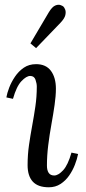

<svg xmlns="http://www.w3.org/2000/svg" viewBox="-20 -783 364 814"><path d="M133 -511Q175 -511 196 -482.5Q217 -454 217 -407Q217 -377 211.5 -338.5Q206 -300 198 -256Q190 -212 184.5 -167.5Q179 -123 179 -81Q179 -61 186.5 -50Q194 -39 210 -39Q227 -39 247.5 -61Q268 -83 283 -136L311 -130Q307 -109 297.5 -84.5Q288 -60 273 -38.5Q258 -17 236.5 -3Q215 11 187 11Q141 11 119 -13Q97 -37 97 -83Q97 -127 103 -168.5Q109 -210 116.5 -250.5Q124 -291 130 -332Q136 -373 136 -416Q136 -429 130.5 -445Q125 -461 108 -461Q92 -461 71 -439Q50 -417 35 -364L7 -370Q10 -388 19 -411.5Q28 -435 43.5 -458Q59 -481 81 -496Q103 -511 133 -511ZM133 -579 109 -599 187 -731Q201 -754 214 -759.5Q227 -765 236.5 -761.5Q246 -758 249 -755Q253 -751 256.5 -742Q260 -733 257 -719Q254 -705 236 -686Z"/></svg>

Font: Lora
Style: Italic
Weight: 400
Italic angle: -3°
Designer: Olga Karpushina, Alexei Vanyashin (Cyrillic)
Foundry: Cyreal
Version: Version 3.008